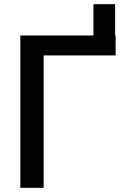

<svg xmlns="http://www.w3.org/2000/svg" viewBox="-20 -897 612 917"><path d="M426.3 -634.3V-877H529.8V-634.3ZM532.2 -727.5V-632.3H188.5V0H77.1V-727.5Z"/></svg>

Font: Inter 18pt Medium
Style: Regular
Weight: 500
Designer: Rasmus Andersson
Foundry: rsms
Version: Version 4.001;git-66647c0bb